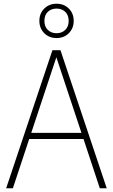

<svg xmlns="http://www.w3.org/2000/svg" viewBox="-20 -1009 605 1029"><path d="M13 0 261 -740H304L552 0H515L427.5 -264H136.5L49 0ZM147.5 -297H416.5L282 -702ZM283 -805Q243.5 -805 217.2 -831.2Q191 -857.5 191 -897Q191 -937 217.2 -963Q243.5 -989 283 -989Q323 -989 349 -963Q375 -937 375 -897Q375 -857.5 349 -831.2Q323 -805 283 -805ZM283 -831Q311.5 -831 329.8 -848.8Q348 -866.5 348 -897Q348 -928 329.8 -945.5Q311.5 -963 283 -963Q254.5 -963 236.2 -945.5Q218 -928 218 -897Q218 -866.5 236.2 -848.8Q254.5 -831 283 -831Z"/></svg>

Font: Encode Sans Cnd Th
Style: Regular
Weight: 100
Width: 3
Designer: Multiple Designers
Foundry: Impallari Type
Version: Version 3.002; ttfautohint (v1.8.3) -l 8 -r 50 -G 200 -x 14 